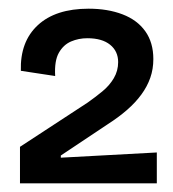

<svg xmlns="http://www.w3.org/2000/svg" viewBox="-20 -692 399 442"><path d="M26 -270V-354L182 -456Q199 -468 215.5 -481.5Q232 -495 242 -512Q252 -529 252 -549Q252 -574 233.5 -589Q215 -604 181 -604Q161 -604 143.5 -596.5Q126 -589 115.5 -570.5Q105 -552 107 -517L28 -529Q26 -596 67 -634Q108 -672 184 -672Q228 -672 262 -659Q296 -646 314.5 -620Q333 -594 333 -556Q333 -533 326 -513Q319 -493 305.5 -474.5Q292 -456 272.5 -439Q253 -422 228 -406L120 -334V-329L341 -341V-270Z"/></svg>

Font: Bricolage Grotesque 96pt
Style: Regular
Weight: 400
Version: Version 1.001;gftools[0.9.33.dev8+g029e19f]